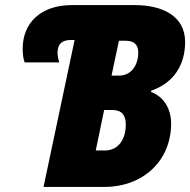

<svg xmlns="http://www.w3.org/2000/svg" viewBox="-20 -734 747 754"><path d="M151 0H391C540 0 652 -101 652 -249C652 -306 624 -354 573 -373L574 -378C662 -408 707 -479 707 -569C707 -672 617 -714 509 -714H262C142 -714 69 -646 69 -542C69 -520 72 -500 77 -489H213C209 -499 206 -515 206 -527C206 -560 222 -577 259 -577H273ZM447 -437H418L447 -574H473C507 -574 523 -558 523 -528C523 -481 498 -437 447 -437ZM391 -143H356L389 -302H421C457 -302 474 -283 474 -245C474 -188 446 -143 391 -143Z"/></svg>

Font: Noto Sans Condensed Black
Style: Italic
Weight: 900
Width: 3
Italic angle: -12°
Designer: Monotype Design Team
Foundry: Monotype Imaging Inc.
Version: Version 2.013